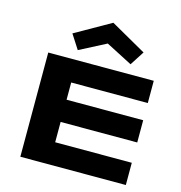

<svg xmlns="http://www.w3.org/2000/svg" viewBox="-133 -1075 1128 1194"><g transform="rotate(15 430.5 -477.5)"><path d="M106 0V-670.9H785.2V-527.8H292V-417H785.2V-273.9H292V-143.1H785.2V0ZM619.1 -732.9 449.2 -820.8 279.3 -732.9 220.2 -824.7 449.2 -954.6 678.2 -824.7Z"/></g></svg>

Font: REH Gaming
Style: Gaming
Weight: 700
Designer: Astigmatic (AOETI)
Foundry: Astigmatic (AOETI)
Version: Version 1.001 2011